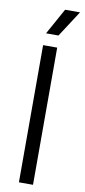

<svg xmlns="http://www.w3.org/2000/svg" viewBox="-103 -983 449 1020"><g transform="rotate(10 121.0 -473.0)"><path d="M79 0V-740H155V0ZM83.5 -804.5 161.5 -945.5H242L150.5 -804.5Z"/></g></svg>

Font: Encode Sans Semi Condensed
Style: Regular
Weight: 400
Width: 4
Designer: Multiple Designers
Foundry: Impallari Type
Version: Version 3.000; ttfautohint (v1.8.3) -l 8 -r 50 -G 200 -x 14 